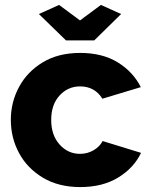

<svg xmlns="http://www.w3.org/2000/svg" viewBox="-20 -750 610 780"><path d="M306 10Q218 10 154.5 -28Q91 -66 57.5 -128Q24 -190 24 -263Q24 -335 57.5 -397Q91 -459 154 -497Q217 -535 306 -535Q396 -535 458.5 -496.5Q521 -458 552 -396L396 -349Q365 -399 305 -399Q256 -399 222 -362Q188 -325 188 -263Q188 -201 222 -163Q256 -125 305 -125Q335 -125 360 -139.5Q385 -154 397 -177L553 -129Q524 -68 460.5 -29Q397 10 306 10ZM220 -730 305 -667 390 -730 472 -693 363 -586H248L138 -693Z"/></svg>

Font: Raleway ExtraBold
Style: Regular
Weight: 800
Designer: Matt McInerney, Pablo Impallari, Rodrigo Fuenzalida
Foundry: Matt McInerney, Pablo Impallari, Rodrigo Fuenzalida
Version: Version 4.026